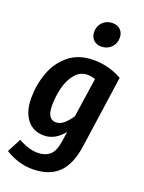

<svg xmlns="http://www.w3.org/2000/svg" viewBox="-184 -884 893 1189"><g transform="rotate(20 262.0 -290.0)"><path d="M501 -496 433 -21Q415 105 354 162.5Q293 220 184 220Q138 220 91 205.5Q44 191 6 166L54 75Q122 114 181 114Q229 114 260 88.5Q291 63 301 -8L310 -70Q254 0 181 0Q109 0 69 -52Q29 -104 29 -192Q29 -280 58.5 -360.5Q88 -441 152 -493Q216 -545 315 -545Q414 -545 501 -496ZM166 -192Q166 -102 223 -102Q250 -102 274 -122Q298 -142 322 -178L360 -437Q334 -446 309 -446Q261 -446 228.5 -408Q196 -370 181 -312Q166 -254 166 -192ZM255 -710Q255 -749 280.5 -774.5Q306 -800 345 -800Q378 -800 397.5 -780.5Q417 -761 417 -729Q417 -690 391 -664.5Q365 -639 327 -639Q294 -639 274.5 -659Q255 -679 255 -710Z"/></g></svg>

Font: Fira Sans Condensed SemiBold
Style: Italic
Weight: 600
Width: 3
Italic angle: -8°
Designer: bBox Type GmbH & Carrois Corporate GbR & Edenspiekermann AG
Foundry: bBox Type GmbH & Carrois Corporate GbR & Edenspiekermann AG
Version: Version 4.301